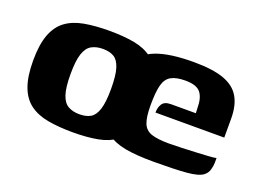

<svg xmlns="http://www.w3.org/2000/svg" viewBox="-70 -564 996 729"><g transform="rotate(20 428.0 -199.0)"><path d="M266 6Q209 6 165 -2Q121 -10 91.5 -32Q62 -54 47 -94.5Q32 -135 32 -199Q32 -263 47 -303.5Q62 -344 91.5 -366Q121 -388 165 -396Q209 -404 266 -404Q324 -404 367 -396Q410 -388 439 -366Q468 -344 483 -303.5Q498 -263 498 -199Q498 -135 483 -94Q468 -53 438.5 -31.5Q409 -10 366 -2Q323 6 266 6ZM266 -67Q294 -67 311.5 -77.5Q329 -88 338 -116.5Q347 -145 347 -199Q347 -253 338 -281.5Q329 -310 311.5 -320.5Q294 -331 266 -331Q240 -331 221 -320.5Q202 -310 192.5 -281.5Q183 -253 183 -199Q183 -145 192.5 -116.5Q202 -88 221 -77.5Q240 -67 266 -67ZM592 6Q522 6 477 -2.5Q432 -11 406 -32Q380 -53 369 -91Q358 -129 358 -190Q358 -268 380 -314Q402 -360 456.5 -381Q511 -402 608 -402Q684 -402 729 -386Q774 -370 794 -336Q814 -302 814 -249V-172H536Q536 -193 545.5 -207.5Q555 -222 581 -222H681L680 -243Q680 -284 663.5 -304.5Q647 -325 602 -325Q565 -325 544.5 -313.5Q524 -302 516.5 -273.5Q509 -245 509 -192Q509 -144 518.5 -120Q528 -96 553 -87.5Q578 -79 624 -79Q641 -79 670 -80Q699 -81 729.5 -82.5Q760 -84 783.5 -85.5Q807 -87 813 -89V-71Q813 -57 808.5 -41.5Q804 -26 791 -16Q773 -2 724.5 2Q676 6 592 6Z"/></g></svg>

Font: Genos Thin
Style: Bold
Weight: 700
Version: Version 1.010